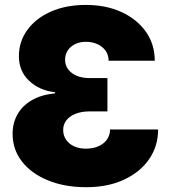

<svg xmlns="http://www.w3.org/2000/svg" viewBox="-20 -758 704 788"><path d="M334 10.3Q245.1 10.3 176.8 -17.8Q108.4 -45.9 70.1 -95.2Q31.7 -144.5 31.7 -208.5Q31.7 -252.4 51.3 -287.8Q70.8 -323.2 109.6 -346.2Q148.4 -369.1 206.1 -375V-379.4Q141.6 -386.7 99.6 -426.3Q57.6 -465.8 57.6 -527.3Q57.6 -588.4 92.8 -636Q127.9 -683.6 189.7 -710.7Q251.5 -737.8 332 -737.8Q415.5 -737.8 479.2 -708.3Q543 -678.7 579.1 -627.2Q615.2 -575.7 615.2 -508.8H425.8Q425.8 -531.7 413.6 -549.3Q401.4 -566.9 380.1 -576.7Q358.9 -586.4 332 -586.4Q307.1 -586.4 288.1 -576.9Q269 -567.4 258.1 -551Q247.1 -534.7 247.1 -512.7Q247.1 -490.2 259.8 -473.4Q272.5 -456.5 294.9 -447Q317.4 -437.5 347.7 -437.5H420.9V-300.8H347.7Q315.4 -300.8 290.8 -291.3Q266.1 -281.7 252.7 -264.6Q239.3 -247.6 239.3 -224.6Q239.3 -202.1 251 -184.8Q262.7 -167.5 283.7 -157.7Q304.7 -147.9 332.5 -147.9Q361.8 -147.9 384 -157.7Q406.2 -167.5 418.9 -185.3Q431.6 -203.1 431.6 -226.6H628.9Q628.9 -158.7 592.3 -105.2Q555.7 -51.8 489.3 -20.8Q422.9 10.3 334 10.3Z"/></svg>

Font: Inter 17pt Black
Style: Regular
Weight: 900
Version: Version 4.001;git-66647c0bb